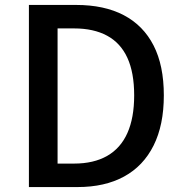

<svg xmlns="http://www.w3.org/2000/svg" viewBox="-20 -757 739 777"><path d="M97 0V-737H288Q402 -737 481 -695.5Q560 -654 601.5 -573Q643 -492 643 -371Q643 -251 601.5 -168Q560 -85 482 -42.5Q404 0 294 0ZM213 -95H280Q359 -95 413.5 -126Q468 -157 495.5 -218.5Q523 -280 523 -371Q523 -463 495.5 -523Q468 -583 413.5 -612.5Q359 -642 280 -642H213Z"/></svg>

Font: Noto Sans KR Medium
Style: Regular
Weight: 500
Designer: Ryoko NISHIZUKA  (kana, bopomofo & ideographs); Paul D. Hunt (Latin, Greek & Cyrillic); Sandoll Communications , Soo-you
Foundry: Adobe
Version: Version 2.004-H2;hotconv 1.0.118;makeotfexe 2.5.65603